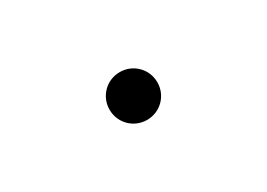

<svg xmlns="http://www.w3.org/2000/svg" viewBox="-13 -749 1027 738"><g transform="rotate(-30 500.0 -380.0)"><path d="M500 -486C441 -486 394 -439 394 -380C394 -321 441 -274 500 -274C559 -274 606 -321 606 -380C606 -439 559 -486 500 -486Z"/></g></svg>

Font: Noto Sans Mono CJK HK
Style: Regular
Weight: 400
Designer: Ryoko NISHIZUKA 西塚涼子 (kana, bopomofo & ideographs); Paul D. Hunt (Latin, Greek & Cyrillic); Sandoll Communications 산돌커뮤니
Foundry: Adobe
Version: Version 2.004;hotconv 1.0.118;makeotfexe 2.5.65603